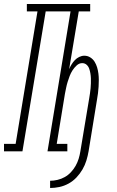

<svg xmlns="http://www.w3.org/2000/svg" viewBox="-63 -755 583 958"><path d="M187 183V147Q205 147 224 142.5Q243 138 260 128.5Q277 119 291 104Q305 89 314.5 72Q324 55 329.5 37Q335 19 338 0Q349 -66 360 -132Q371 -198 382 -264Q384 -277 386 -289.5Q388 -302 389 -314.5Q390 -327 390.5 -339.5Q391 -352 390.5 -364.5Q390 -377 388 -389Q386 -401 382 -412.5Q378 -424 369 -432Q360 -440 347 -440Q332 -440 319.5 -428.5Q307 -417 298.5 -403.5Q290 -390 284.5 -375.5Q279 -361 274.5 -346.5Q270 -332 267 -317Q264 -302 261 -287L220 -37H273V0H174L289 -698H165L49 0H-43V-37H15L124 -698H71V-735H387V-698H330L282 -410Q287 -422 294 -433.5Q301 -445 310.5 -455Q320 -465 332.5 -471Q345 -477 358 -477Q374 -477 387.5 -468.5Q401 -460 409 -447Q417 -434 421.5 -419Q426 -404 428 -388Q430 -372 430 -356Q430 -340 429 -323.5Q428 -307 426 -290.5Q424 -274 421 -258L379 0Q375 23 368 46Q361 69 348.5 90.5Q336 112 318.5 130.5Q301 149 279 161Q257 173 233.5 178Q210 183 187 183Z"/></svg>

Font: Iosevka Slab XLtObl
Style: Regular
Weight: 200
Italic angle: -9°
Monospace: yes
Designer: Belleve Invis
Foundry: Belleve Invis
Version: Version 11.1.1; ttfautohint (v1.8.3)